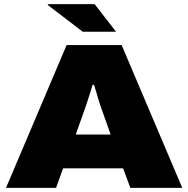

<svg xmlns="http://www.w3.org/2000/svg" viewBox="-20 -905 906 925"><path d="M9 0 301 -688H566L858 0H608L573 -94H284L250 0ZM345 -257H513L473 -370Q469 -380 464 -395Q459 -410 453.5 -428Q448 -446 443 -464Q438 -482 433 -496H426Q421 -478 413.5 -455.5Q406 -433 399 -410.5Q392 -388 385 -370ZM539 -752H379L210 -881L211 -885H436Z"/></svg>

Font: Archivo SemiExpanded Black
Style: Regular
Weight: 900
Width: 6
Designer: Hector Gatti
Foundry: Omnibus-Type
Version: Version 2.001